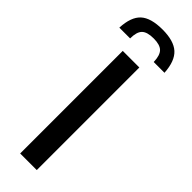

<svg xmlns="http://www.w3.org/2000/svg" viewBox="-293 -787 794 794"><g transform="rotate(45 104.0 -389.5)"><path d="M50 0V-600H147V0ZM-28 -658H35Q35 -696 50.5 -711.5Q66 -727 104 -727Q141 -727 156.5 -711.5Q172 -696 173 -658H236Q232 -723 201 -751Q170 -779 104 -779Q36 -779 5.5 -751Q-25 -723 -28 -658Z"/></g></svg>

Font: Big Shoulders Text SemiBold
Style: Regular
Weight: 600
Designer: Patric King
Foundry: XO Type Co
Version: Version 1.000; ttfautohint (v1.8.2)